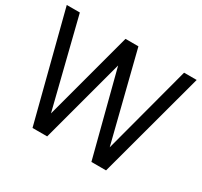

<svg xmlns="http://www.w3.org/2000/svg" viewBox="-142 -868 1109 1056"><g transform="rotate(30 412.5 -340.0)"><path d="M175 0 0 -680H83L223 -120L373 -680H455L596 -120L745 -680H825L642 0H549L411 -533L268 0Z"/></g></svg>

Font: Imprima
Style: Regular
Weight: 400
Designer: Eduardo Tunni
Foundry: Eduardo Tunni
Version: Version 1.002; ttfautohint (v1.8.4.7-5d5b);gftools[0.9.23]